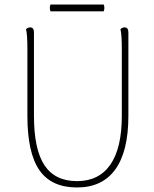

<svg xmlns="http://www.w3.org/2000/svg" viewBox="-20 -816 682 848"><path d="M547 -304Q547 -148 489.5 -68Q432 12 320 12Q207 12 154 -64.5Q101 -141 101 -304V-600Q101 -663 95 -687Q103 -695 113 -695Q130 -695 130 -673V-304Q130 -156 176.5 -86Q223 -16 320 -16Q417 -16 467.5 -89Q518 -162 518 -304V-600Q518 -663 512 -687Q520 -695 530 -695Q547 -695 547 -673ZM438 -796Q441 -789 441 -781Q441 -774 438 -766H203Q200 -774 200 -781Q200 -789 203 -796Z"/></svg>

Font: Arima Madurai Thin
Style: Regular
Weight: 250
Designer: Joana Correia and Natanael Gama
Foundry: NDISCOVER
Version: Version 1.019; ttfautohint (v1.5) -l 7 -r 28 -G 50 -x 13 -D 